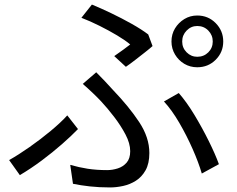

<svg xmlns="http://www.w3.org/2000/svg" viewBox="-20 -785 1040 842"><path d="M779 -603Q779 -575 798.5 -555.5Q818 -536 845 -536Q874 -536 893.5 -555.5Q913 -575 913 -603Q913 -631 893.5 -651Q874 -671 845 -671Q818 -671 798.5 -651Q779 -631 779 -603ZM732 -603Q732 -635 747.5 -660.5Q763 -686 788.5 -701.5Q814 -717 845 -717Q893 -717 926 -683.5Q959 -650 959 -603Q959 -556 926 -523Q893 -490 845 -490Q814 -490 788.5 -505Q763 -520 747.5 -546Q732 -572 732 -603ZM481 -539Q501 -553 520.5 -567Q540 -581 551 -590Q530 -608 494 -629.5Q458 -651 417 -671.5Q376 -692 337 -707L383 -765Q422 -749 468 -727Q514 -705 557.5 -680.5Q601 -656 630 -634L649 -583Q638 -573 617 -556.5Q596 -540 573.5 -522.5Q551 -505 532 -492ZM288 -62Q326 -51 364.5 -45Q403 -39 450 -39Q473 -39 496.5 -46.5Q520 -54 535.5 -72Q551 -90 551 -122Q551 -156 530.5 -195Q510 -234 480.5 -272.5Q451 -311 423 -341Q407 -358 385.5 -378.5Q364 -399 343 -417L402 -468Q421 -449 439.5 -429.5Q458 -410 475 -391Q546 -317 590.5 -249.5Q635 -182 635 -114Q635 -68 618.5 -38.5Q602 -9 576 7.5Q550 24 520 30.5Q490 37 463 37Q415 37 374.5 32.5Q334 28 300 21ZM865 -24Q851 -72 825 -131Q799 -190 766.5 -246Q734 -302 699 -340L764 -377Q799 -337 833 -280.5Q867 -224 895.5 -166.5Q924 -109 940 -65ZM322 -219Q293 -189 252 -153Q211 -117 163.5 -81.5Q116 -46 67 -17L20 -83Q61 -106 109.5 -140Q158 -174 202.5 -211Q247 -248 275 -279Z"/></svg>

Font: Chiron Sans HK TT
Style: Regular
Weight: 400
Designer: Ryoko NISHIZUKA 西塚涼子 (kana, bopomofo & ideographs); Paul D. Hunt (Latin, Greek & Cyrillic); Sandoll Communications 산돌커뮤니
Foundry: Adobe
Version: Version 2.022;hotconv 1.0.109;makeotfexe 2.5.65596